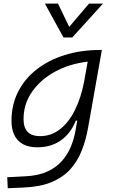

<svg xmlns="http://www.w3.org/2000/svg" viewBox="-20 -796 626 1051"><path d="M22.5 234.4 19.5 174.3 120.1 168.9Q189.9 165.5 238.5 143.3Q287.1 121.1 318.6 85.7Q350.1 50.3 367.9 6.8Q385.7 -36.6 393.6 -82.5L402.8 -135.7H395Q367.2 -65.9 313.5 -27.8Q259.8 10.3 184.1 10.3Q115.2 10.3 79.1 -27.1Q43 -64.5 43 -135.3Q43 -223.1 79.6 -294.7Q116.2 -366.2 181.9 -417Q247.6 -467.8 335.9 -495.1Q424.3 -522.5 528.3 -522.5H537.6L462.4 -98.1Q450.2 -29.3 427.2 28.8Q404.3 86.9 364.5 130.9Q324.7 174.8 262.7 200.7Q200.7 226.6 110.4 230.5ZM460 -458.5Q359.9 -446.8 280.5 -403.3Q201.2 -359.9 155 -293Q108.9 -226.1 108.9 -144Q108.9 -50.8 199.2 -50.8Q259.8 -50.8 307.9 -88.1Q356 -125.5 389.6 -192.6Q423.3 -259.8 440.4 -348.6L443.8 -368.2V-367.7ZM327.6 -590.8 225.6 -776.4H297.4L358.9 -648.9L467.3 -776.4H543.9L375.5 -590.8Z"/></svg>

Font: Cascadia Code Light
Style: Italic
Weight: 300
Italic angle: -10°
Monospace: yes
Designer: Aaron Bell
Foundry: Saja Typeworks
Version: Version 2404.023; ttfautohint (v1.8.4)